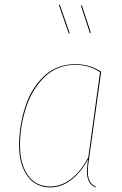

<svg xmlns="http://www.w3.org/2000/svg" viewBox="-20 -806 530 835"><path d="M420 -494 368 -120Q362 -86 362 -59Q362 -35 370 -19Q378 -3 397 6L395 9Q375 0 366.5 -17.5Q358 -35 358 -60Q358 -72 360 -89Q362 -106 363 -113Q329 -52 287 -21.5Q245 9 199 9Q135 9 99 -41Q63 -91 63 -173Q63 -256 88.5 -337.5Q114 -419 169.5 -473Q225 -527 309 -527Q371 -527 420 -494ZM67 -173Q67 -93 101.5 -44Q136 5 199 5Q245 5 287.5 -26.5Q330 -58 364 -122L415 -492Q368 -524 309 -524Q227 -524 172.5 -470Q118 -416 92.5 -335.5Q67 -255 67 -173ZM283 -662 279 -660 236 -784 240 -786ZM375 -664 371 -662 332 -781 336 -783Z"/></svg>

Font: Fira Sans Condensed Four
Style: Italic
Weight: 100
Width: 3
Italic angle: -8°
Designer: bBox Type GmbH & Carrois Corporate GbR & Edenspiekermann AG
Foundry: bBox Type GmbH & Carrois Corporate GbR & Edenspiekermann AG
Version: Version 4.301